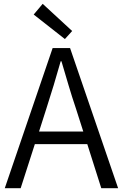

<svg xmlns="http://www.w3.org/2000/svg" viewBox="-20 -983 642 1003"><path d="M319 -779 156 -907 203 -963 357 -821ZM5 0 255 -732H346L597 0H509L436 -230H162L88 0ZM184 -296H415L377 -415Q356 -477 338 -538Q320 -599 301 -663H297Q279 -599 260.5 -538Q242 -477 222 -415Z"/></svg>

Font: Source Han Sans SC Normal
Style: Regular
Weight: 350
Designer: Ryoko NISHIZUKA 西塚涼子 (kana, bopomofo & ideographs); Paul D. Hunt (Latin, Greek & Cyrillic); Sandoll Communications 산돌커뮤니
Foundry: Adobe
Version: Version 2.004;hotconv 1.0.118;makeotfexe 2.5.65603